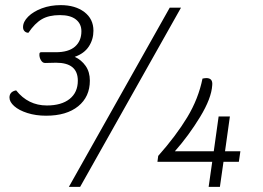

<svg xmlns="http://www.w3.org/2000/svg" viewBox="-20 -730 1028 750"><path d="M331 -415Q331 -352 285.5 -315Q240 -278 160 -278Q120 -278 87 -288.5Q54 -299 35.5 -315.5Q17 -332 17 -349Q17 -372 43 -377Q90 -318 163 -318Q220 -318 252 -343.5Q284 -369 284 -415Q284 -485 199 -485L156 -484Q146 -484 139.5 -495.5Q133 -507 134 -519Q134 -526 141 -526H198Q248 -526 273 -548Q298 -570 298 -608Q298 -637 276.5 -654Q255 -671 214 -671Q171 -671 143.5 -655Q116 -639 91 -602Q82 -602 76 -608Q70 -614 70 -624Q70 -645 90 -665Q110 -685 143.5 -697.5Q177 -710 217 -710Q274 -710 309.5 -683Q345 -656 345 -610Q345 -576 327 -548.5Q309 -521 272 -508Q298 -496 314.5 -472.5Q331 -449 331 -415ZM643 -700H687L293 0H249ZM913 -98H853L839 0H795L809 -98H595L598 -121Q668 -200 711.5 -272Q755 -344 771 -423Q781 -425 786 -425Q812 -425 809 -397Q806 -346 761.5 -273Q717 -200 663 -139H815L834 -275H878L859 -139H919Z"/></svg>

Font: Krub Light
Style: Italic
Weight: 300
Italic angle: -8°
Designer: Ekaluck Peanpanawate
Foundry: Cadson Demak Co.,Ltd.
Version: Version 1.000; ttfautohint (v1.6)